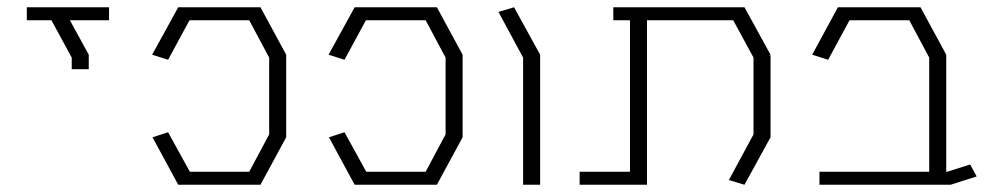

<svg xmlns="http://www.w3.org/2000/svg" viewBox="-20 -752 2758 530"><path d="M54 -732H153H281V-696H173L225 -601V-561H178V-593L122 -696H54Z M472 -732H699L770 -601V-373L699 -242H472L401 -373L444 -387L504 -278H668L723 -381V-593L668 -696H503L444 -587L400 -601Z M959 -732H1186L1257 -601V-373L1186 -242H959L888 -373L931 -387L991 -278H1155L1210 -381V-593L1155 -696H990L931 -587L887 -601Z M1399 -732 1471 -601V-242H1424V-593L1356 -719Z M1673 -732H2035L2107 -601L2103 -599H2107V-373L2035 -242L1992 -255L2060 -381V-593L2004 -696H1766V-242H1580V-278H1719V-696H1673Z M2293 -732H2294H2521L2592 -601V-278H2595L2658 -298L2676 -265L2604 -242H2592H2545H2242V-278H2545V-593L2490 -696H2325L2266 -587L2222 -601Z"/></svg>

Font: Mixer
Style: Regular
Weight: 400
Version: Version 1.0